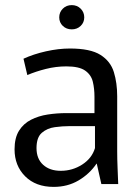

<svg xmlns="http://www.w3.org/2000/svg" viewBox="-20 -721 548 752"><path d="M190 11Q120 11 78.5 -30.5Q37 -72 37 -136Q37 -181 54.5 -209Q72 -237 101.5 -252Q131 -267 167 -272.5Q203 -278 240 -278H350V-342Q350 -374 343.5 -401Q337 -428 313.5 -444.5Q290 -461 240 -461Q199 -461 159.5 -451Q120 -441 87 -427L72 -491Q111 -509 160 -520Q209 -531 254 -531Q334 -531 373.5 -506Q413 -481 426 -438.5Q439 -396 439 -344V-128Q439 -98 440.5 -63Q442 -28 443 0H377L359 -80H358Q331 -40 288 -14.5Q245 11 190 11ZM218 -52Q264 -52 302 -76.5Q340 -101 352 -141V-227H252Q225 -227 195 -223Q165 -219 144 -201Q123 -183 123 -141Q123 -99 149 -75.5Q175 -52 218 -52ZM261 -606Q240 -606 226 -619.5Q212 -633 212 -653Q212 -673 226 -687Q240 -701 261 -701Q282 -701 296 -687Q310 -673 310 -653Q310 -633 296 -619.5Q282 -606 261 -606Z"/></svg>

Font: Murecho
Style: Regular
Weight: 400
Designer: Neil Summerour
Foundry: Positype
Version: Version 1.010; ttfautohint (v1.8.3)